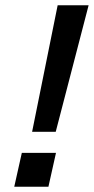

<svg xmlns="http://www.w3.org/2000/svg" viewBox="-20 -710 357 730"><path d="M102.1 -209 199.2 -689.9H316.9L191.9 -209ZM34.2 0 63 -128.9H192.9L164.1 0Z"/></svg>

Font: HK Grotesk Legacy
Style: Bold Italic
Weight: 700
Italic angle: -13°
Designer: Alfredo Marco Pradil
Foundry: Hanken Design Co.
Version: Version 2.022;PS 002.022;hotconv 1.0.88;makeotf.lib2.5.64775